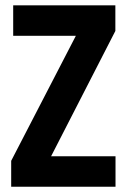

<svg xmlns="http://www.w3.org/2000/svg" viewBox="-20 -708 468 728"><path d="M30 -687.8V-572.2H267.6L22.4 -98.2V0H418V-115.6H173.8L417.4 -590.6V-687.8Z"/></svg>

Font: Secuela Light
Style: Regular
Weight: 300
Designer: Fernando Haro
Foundry: deFharo
Version: Version 1.708